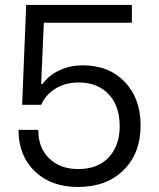

<svg xmlns="http://www.w3.org/2000/svg" viewBox="-20 -741 637 770"><path d="M293 8.8Q184.6 8.8 119.4 -54.2Q54.2 -117.2 54.2 -220.2H133.8Q132.8 -149.4 176.8 -106.2Q220.7 -63 293.9 -63Q372.1 -63 416 -109.9Q460 -156.7 460 -234.9Q460 -316.4 415.5 -363.3Q371.1 -410.2 295.9 -410.2Q242.2 -410.2 202.6 -385.7Q163.1 -361.3 145 -320.8H68.8L85 -721.2H508.8V-649.9H155.8L145 -404.8L149.9 -402.8Q173.3 -437.5 216.8 -458.3Q260.3 -479 312 -479Q417 -479 480.5 -412.4Q543.9 -345.7 543.9 -237.8Q543.9 -126.5 475.6 -58.8Q407.2 8.8 293 8.8Z"/></svg>

Font: Lumene Sans
Style: Regular
Weight: 400
Designer: Deni Anggara
Version: Version 1.003;Glyphs 3.1.2 (3151)